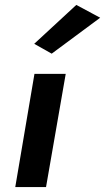

<svg xmlns="http://www.w3.org/2000/svg" viewBox="-20 -760 427 780"><path d="M387 -688 290 -740 119 -582 190 -542ZM120 -460 42 0H167L247 -460Z"/></svg>

Font: Jost* 600 Semi Italic
Style: Italic
Weight: 600
Italic angle: -10°
Version: Version 3.200; ttfautohint (v0.97) -l 8 -r 50 -G 200 -x 14 -